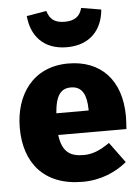

<svg xmlns="http://www.w3.org/2000/svg" viewBox="-57 -854 670 917"><g transform="rotate(-5 278.5 -396.0)"><path d="M283 -629C396 -629 454 -699 462 -794L367 -810C356 -768 329 -751 283 -751C238 -751 212 -768 200 -810L105 -794C113 -699 171 -629 283 -629ZM535 -275C535 -451 437 -551 282 -551C112 -551 25 -422 25 -264C25 -99 115 18 302 18C391 18 463 -15 515 -58L443 -156C397 -124 360 -109 319 -109C257 -109 216 -129 205 -215H532C533 -233 535 -258 535 -275ZM360 -319H205C212 -407 238 -436 285 -436C342 -436 359 -389 360 -325Z"/></g></svg>

Font: Fira Sans ExtraBold
Style: Regular
Weight: 800
Designer: bBox Type GmbH & Carrois Corporate GbR & Edenspiekermann AG
Foundry: bBox Type GmbH & Carrois Corporate GbR & Edenspiekermann AG
Version: Version 4.300;PS 004.300;hotconv 1.0.88;makeotf.lib2.5.64775